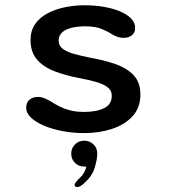

<svg xmlns="http://www.w3.org/2000/svg" viewBox="-20 -508 659 748"><path d="M307.5 10.5Q265.5 10.5 225 3Q184.5 -4.5 152.2 -18Q120 -31.5 101 -49.5Q82 -67.5 82 -88.5Q82 -108.5 95 -119.5Q108 -130.5 128.5 -130.5Q139 -130.5 150 -126.5Q161 -122.5 175 -114.5Q190.5 -104.5 209 -94.8Q227.5 -85 251.5 -78.5Q275.5 -72 307.5 -72Q356.5 -72 386 -86.8Q415.5 -101.5 415.5 -135.5Q415.5 -155.5 399.2 -168Q383 -180.5 354.2 -188.8Q325.5 -197 288 -204Q234.5 -214 191.5 -230.8Q148.5 -247.5 123.8 -276.5Q99 -305.5 99 -352Q99 -389 117.2 -414.8Q135.5 -440.5 166 -456.5Q196.5 -472.5 234 -480Q271.5 -487.5 309.5 -487.5Q346.5 -487.5 381.8 -481.8Q417 -476 445 -464.8Q473 -453.5 489.8 -437Q506.5 -420.5 506.5 -399.5Q506.5 -380.5 493.8 -370.5Q481 -360.5 461.5 -360.5Q449.5 -360.5 439.5 -363.8Q429.5 -367 418 -373.5Q403.5 -383.5 378 -394.5Q352.5 -405.5 311 -405.5Q294.5 -405.5 276.8 -403.2Q259 -401 243.2 -394.8Q227.5 -388.5 218 -377.5Q208.5 -366.5 208.5 -349.5Q208.5 -330 224.2 -318Q240 -306 267.5 -298.2Q295 -290.5 330 -283.5Q384.5 -274 429.2 -258.5Q474 -243 500.5 -215Q527 -187 527 -140Q527 -88.5 496.5 -55.2Q466 -22 416.2 -5.8Q366.5 10.5 307.5 10.5ZM308 40Q328.5 40 343.8 54Q359 68 359 91Q359 111.5 349.2 144.5Q339.5 177.5 308.5 205.5Q300 213.5 292.8 217.2Q285.5 221 280 221Q275.5 221 273 218Q270.5 215 270.5 212.5Q270.5 208 276 201Q281.5 194 291 185Q301 176 307.5 164.5Q314 153 316.5 141Q315 141 312.5 141Q310 141 308 141Q286.5 141 272 126.5Q257.5 112 257.5 90.5Q257.5 69.5 272 54.8Q286.5 40 308 40Z"/></svg>

Font: Sono Monospace Medium
Style: Regular
Weight: 500
Designer: Tyler Finck
Foundry: Tyler Finck
Version: Version 2.112